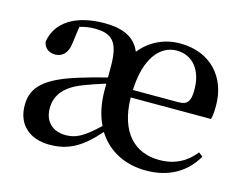

<svg xmlns="http://www.w3.org/2000/svg" viewBox="-82 -671 1036 815"><g transform="rotate(15 436.0 -263.5)"><path d="M615 16C717 16 790 -29 832 -103L814 -117C777 -70 727 -42 658 -42C552 -42 476 -112 473 -267H826C831 -284 832 -303 832 -328C832 -449 754 -543 617 -543C548 -543 486 -513 444 -460C420 -518 368 -543 285 -543C156 -543 76 -489 63 -402C68 -375 88 -360 116 -360C145 -360 171 -380 175 -427L185 -500C208 -507 229 -510 250 -510C327 -510 358 -481 358 -372V-324C317 -314 274 -302 239 -291C96 -247 47 -199 47 -119C47 -33 105 16 191 16C272 16 329 -14 401 -96C447 -22 525 16 615 16ZM474 -300C479 -440 538 -510 611 -510C681 -510 726 -455 726 -369C726 -320 715 -300 675 -300ZM389 -119C325 -59 293 -41 247 -41C191 -41 153 -75 153 -134C153 -193 188 -236 265 -265C290 -275 323 -286 358 -297V-269C358 -210 369 -160 389 -119Z"/></g></svg>

Font: Noto Serif CJK HK SemiBold
Style: Regular
Weight: 600
Designer: Ryoko NISHIZUKA 西塚涼子 (kana & ideographs); Frank Grießhammer (Latin, Greek & Cyrillic); Wenlong ZHANG 张文龙 (bopomofo); San
Foundry: Adobe
Version: Version 2.001;hotconv 1.1.0;makeotfexe 2.6.0